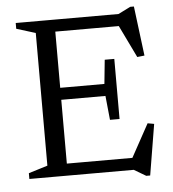

<svg xmlns="http://www.w3.org/2000/svg" viewBox="-52 -750 745 829"><g transform="rotate(-5 320.0 -335.5)"><path d="M455 -484.5V-354V-224H413.5L403 -328.5H159.5V-380.5H403L413.5 -484.5ZM586 -487.5 554.5 -484 479 -640 508.5 -624H159.5V-676H490L543 -702.5H559ZM486 -34.5 574 -195 602 -190 565.5 30.5H548.5L497 0H159.5V-52H510ZM44.5 0V-25L127 -50.5V-625.5L44.5 -651V-676H211.5V0Z"/></g></svg>

Font: Newsreader 16pt 16pt
Style: Regular
Weight: 400
Version: Version 1.003